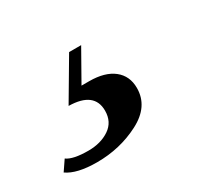

<svg xmlns="http://www.w3.org/2000/svg" viewBox="-131 -99 441 414"><g transform="rotate(-30 90.0 108.0)"><path d="M75 -10H105L62 66H81Q120 66 141.5 83Q163 100 163 130Q163 176 114.5 201Q66 226 9 226Q-41 226 -65 209L-48 184Q-33 195 5 195Q36 195 57.5 180.5Q79 166 79 138Q79 91 16 90Z"/></g></svg>

Font: Libre Bodoni
Style: Italic
Weight: 400
Italic angle: -13°
Designer: Pablo Impallari, Rodrigo Fuenzalida
Foundry: Pablo Impallari, Rodrigo Fuenzalida
Version: Version 1.001